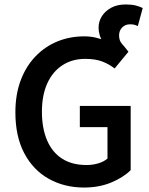

<svg xmlns="http://www.w3.org/2000/svg" viewBox="-20 -829 668 861"><path d="M357 12Q269 12 199 -27Q129 -66 89 -141.5Q49 -217 49 -325Q49 -405 72.5 -468Q96 -531 138.5 -575.5Q181 -620 237 -643Q293 -666 358 -666Q384 -666 408.5 -660.5Q433 -655 462 -643L452 -624Q433 -652 427.5 -670Q422 -688 422 -704Q422 -733 437 -756.5Q452 -780 479 -794.5Q506 -809 543 -809Q570 -809 588 -804.5Q606 -800 620 -793L598 -712Q590 -716 582.5 -718Q575 -720 563 -720Q542 -720 528 -706Q514 -692 514 -670Q514 -647 526.5 -633Q539 -619 556 -597L494 -522Q470 -541 439 -553Q408 -565 362 -565Q304 -565 260 -536.5Q216 -508 192 -455Q168 -402 168 -328Q168 -254 191 -200Q214 -146 258.5 -117.5Q303 -89 368 -89Q396 -89 421 -96.5Q446 -104 462 -118V-259H338V-354H566V-66Q533 -33 478.5 -10.5Q424 12 357 12Z"/></svg>

Font: Source Sans 3 ExtraLight SemiBold
Style: Regular
Weight: 600
Version: Version 3.052;hotconv 1.1.0;makeotfexe 2.6.0